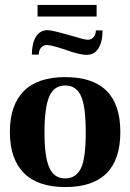

<svg xmlns="http://www.w3.org/2000/svg" viewBox="-20 -747 527 777"><path d="M244 10Q133 10 76.5 -47Q20 -104 20 -213Q20 -322 76.5 -378.5Q133 -435 244 -435Q467 -435 467 -213Q467 10 244 10ZM244 -25Q288 -25 308 -67Q327 -108 327 -211Q327 -316 308 -358Q289 -401 244 -401Q199 -401 180 -358Q160 -313 160 -211Q160 -111 180 -68Q199 -25 244 -25ZM331 -525Q301 -525 241 -547Q186 -565 170 -565Q156 -565 146.5 -554.5Q137 -544 137 -526H109Q109 -572 125.5 -598.5Q142 -625 173 -625Q190 -625 263 -604Q323 -586 335 -586Q349 -586 358.5 -596.5Q368 -607 368 -624H395Q395 -578 378.5 -551.5Q362 -525 331 -525ZM132 -680V-727H371V-680Z"/></svg>

Font: UnnaBold
Style: Bold
Weight: 700
Designer: Jorge de Buen Unna
Foundry: Omnibus-Type
Version: Version 2.008;hotconv 1.0.109;makeotfexe 2.5.65596